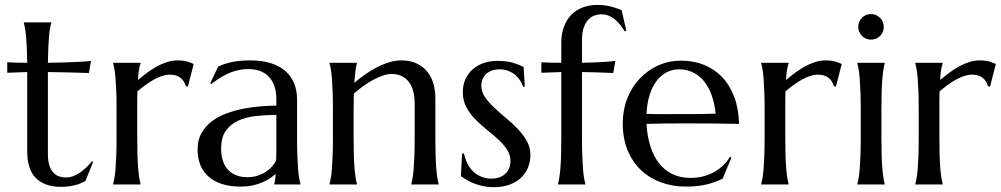

<svg xmlns="http://www.w3.org/2000/svg" viewBox="-20 -758 4112 789"><path d="M252 -28.8Q266.6 -28.8 281 -34.2Q295.4 -39.6 308.8 -48.8Q322.3 -58.1 334.7 -70.1Q347.2 -82 357.9 -95.2L362.8 -92.8L331.1 -14.2Q325.2 -11.2 316.7 -7.1Q308.1 -2.9 296.1 0.7Q284.2 4.4 268.1 7.1Q252 9.8 230 9.8Q164.6 9.8 128.2 -25.6Q91.8 -61 91.8 -136.2V-461.9L9.8 -459V-502Q24.9 -501 45.9 -500.5Q66.9 -500 91.8 -500Q91.3 -534.7 90.1 -561.3Q88.9 -587.9 87.2 -607.7Q85.4 -627.4 83 -641.1Q80.6 -654.8 78.1 -664.1V-666H190.9V-664.1Q188 -654.8 185.5 -641.1Q183.1 -627.4 181.4 -607.9Q179.7 -588.4 178.5 -561.8Q177.2 -535.2 176.8 -500Q207.5 -500.5 237.1 -501.2Q266.6 -502 290.8 -503.2Q314.9 -504.4 331.8 -505.6Q348.6 -506.8 354 -507.8L345.2 -458Q320.3 -458.5 293 -459.5Q269.5 -460.4 239.3 -460.9Q209 -461.4 176.8 -461.9V-126Q176.8 -95.7 183.3 -76.9Q189.9 -58.1 200.4 -47.4Q210.9 -36.6 224.4 -32.7Q237.8 -28.8 252 -28.8Z M459 -309.1Q459 -350.6 457.8 -381.6Q456.5 -412.6 454.8 -435.1Q453.1 -457.5 450.4 -472.7Q447.8 -487.8 444.8 -498V-500H557.6V-498Q553.7 -486.8 551 -470.7Q548.3 -454.6 546.9 -429.2Q564.9 -444.3 584.5 -459Q604 -473.6 624.5 -484.9Q645 -496.1 666.3 -502.9Q687.5 -509.8 709 -509.8Q722.2 -509.8 731.9 -508.5Q741.7 -507.3 749.5 -505.1Q757.3 -502.9 763.7 -500.2Q770 -497.6 775.9 -495.1L752 -401.9L743.7 -403.8Q737.8 -425.3 721.7 -438.2Q705.6 -451.2 677.7 -451.2Q662.6 -451.2 646 -445.8Q629.4 -440.4 612.3 -430.9Q595.2 -421.4 578.1 -408.9Q561 -396.5 544.9 -382.8Q543.9 -368.7 543.9 -352.1Q543.9 -335.4 543.9 -316.9V-190.9Q543.9 -149.4 544.9 -118.4Q545.9 -87.4 547.9 -64.9Q549.8 -42.5 552.2 -27.3Q554.7 -12.2 557.6 -2V0H444.8V-2Q447.8 -12.2 450.4 -27.3Q453.1 -42.5 454.8 -64.9Q456.5 -87.4 457.8 -118.4Q459 -149.4 459 -190.9Z M792 -144Q792 -182.6 807.9 -210.9Q823.7 -239.3 850.1 -259.3Q876.5 -279.3 910.2 -291.7Q943.8 -304.2 980 -311.3Q1016.1 -318.4 1051.3 -321Q1086.4 -323.7 1115.7 -324.2V-349.1Q1115.7 -381.3 1107.4 -404.8Q1099.1 -428.2 1084 -443.6Q1068.8 -459 1047.6 -466.6Q1026.4 -474.1 1001 -474.1Q983.4 -474.1 966.3 -471.2Q949.2 -468.3 930.9 -461.4Q912.6 -454.6 892.3 -442.9Q872.1 -431.2 848.6 -413.1L843.8 -416L877 -484.9Q893.1 -492.2 908.7 -496.8Q924.3 -501.5 940.4 -504.4Q956.5 -507.3 973.4 -508.5Q990.2 -509.8 1008.8 -509.8Q1060.1 -509.8 1096.4 -497.3Q1132.8 -484.9 1156 -463.1Q1179.2 -441.4 1189.9 -412.4Q1200.7 -383.3 1200.7 -350.1V-190.9Q1200.7 -149.4 1201.9 -118.4Q1203.1 -87.4 1204.8 -64.9Q1206.5 -42.5 1209.2 -27.3Q1211.9 -12.2 1214.8 -2V0H1106.9V-2Q1109.4 -9.8 1110.6 -19.5Q1111.8 -29.3 1112.8 -43Q1102.5 -34.2 1088.6 -24.9Q1074.7 -15.6 1056.9 -8.1Q1039.1 -0.5 1017.3 4.2Q995.6 8.8 969.7 8.8Q884.8 8.8 838.4 -31Q792 -70.8 792 -144ZM1115.7 -286.1Q1071.3 -285.6 1030.3 -281Q989.3 -276.4 957.8 -261.7Q926.3 -247.1 907.5 -220Q888.7 -192.9 888.7 -147.9Q888.7 -90.3 917.5 -60.1Q946.3 -29.8 997.1 -29.8Q1020.5 -29.8 1039.8 -36.4Q1059.1 -43 1074 -53Q1088.9 -63 1099.1 -75Q1109.4 -86.9 1114.7 -98.1Q1115.7 -116.7 1115.7 -139.4Q1115.7 -162.1 1115.7 -190.9Z M1684.1 -329.1Q1684.1 -393.6 1658.2 -423.8Q1632.3 -454.1 1588.9 -454.1Q1573.2 -454.1 1553.7 -447.5Q1534.2 -440.9 1513.7 -429.9Q1493.2 -418.9 1472.7 -404.3Q1452.1 -389.6 1434.1 -373L1433.1 -309.1V-190.9Q1433.1 -149.4 1434.1 -118.4Q1435.1 -87.4 1437 -64.9Q1439 -42.5 1441.4 -27.3Q1443.8 -12.2 1446.8 -2V0H1334V-2Q1336.9 -12.2 1339.6 -27.3Q1342.3 -42.5 1344 -64.9Q1345.7 -87.4 1346.9 -118.4Q1348.1 -149.4 1348.1 -190.9V-309.1Q1348.1 -350.6 1346.9 -381.6Q1345.7 -412.6 1344 -435.1Q1342.3 -457.5 1339.6 -472.7Q1336.9 -487.8 1334 -498V-500H1446.8V-498Q1442.9 -485.8 1440.7 -467Q1438.5 -448.2 1436 -418Q1456.1 -434.6 1479.2 -451.2Q1502.4 -467.8 1527.3 -480.7Q1552.2 -493.7 1578.1 -501.7Q1604 -509.8 1628.9 -509.8Q1667 -509.8 1693.6 -496.6Q1720.2 -483.4 1737.1 -461.9Q1753.9 -440.4 1761.5 -412.8Q1769 -385.3 1769 -356.9V-190.9Q1769 -149.4 1770 -118.4Q1771 -87.4 1772.9 -64.9Q1774.9 -42.5 1777.3 -27.3Q1779.8 -12.2 1782.7 -2V0H1669.9V-2Q1672.9 -12.2 1675.5 -27.3Q1678.2 -42.5 1679.9 -64.9Q1681.6 -87.4 1682.9 -118.4Q1684.1 -149.4 1684.1 -190.9Z M2136.7 -401.9 2129.9 -400.9Q2126.5 -412.1 2118.9 -424.8Q2111.3 -437.5 2099.4 -448.2Q2087.4 -459 2070.6 -466.1Q2053.7 -473.1 2031.7 -473.1Q2016.6 -473.1 2003.2 -468.8Q1989.7 -464.4 1979.7 -455.8Q1969.7 -447.3 1963.9 -434.6Q1958 -421.9 1958 -404.8Q1958 -380.9 1972.9 -359.1Q1987.8 -337.4 2010.3 -316.2Q2032.7 -294.9 2058.8 -273.4Q2085 -252 2107.4 -228.5Q2129.9 -205.1 2144.8 -178.5Q2159.7 -151.9 2159.7 -121.1Q2159.7 -96.2 2150.9 -72.5Q2142.1 -48.8 2123.8 -30.3Q2105.5 -11.7 2076.9 -0.2Q2048.3 11.2 2008.8 11.2Q1985.4 11.2 1965.1 6.8Q1944.8 2.4 1928 -4.2Q1911.1 -10.7 1897.7 -18.8Q1884.3 -26.9 1874 -34.2L1878.9 -127H1886.7Q1891.6 -104 1901.4 -85Q1911.1 -65.9 1925.5 -52.5Q1939.9 -39.1 1958.5 -31.5Q1977.1 -23.9 1999 -23.9Q2035.2 -23.9 2056.4 -43.9Q2077.6 -64 2077.6 -96.2Q2077.6 -122.1 2063.2 -143.8Q2048.8 -165.5 2026.9 -185.5Q2004.9 -205.6 1979.7 -225.6Q1954.6 -245.6 1932.6 -268.3Q1910.6 -291 1896.2 -318.1Q1881.8 -345.2 1881.8 -379.9Q1881.8 -408.2 1892.3 -431.9Q1902.8 -455.6 1921.6 -472.4Q1940.4 -489.3 1966.3 -498.5Q1992.2 -507.8 2022.9 -507.8Q2063.5 -507.8 2090.6 -499.3Q2117.7 -490.7 2131.8 -482.9Z M2450.7 -699.2Q2438.5 -699.2 2424.6 -694.8Q2410.6 -690.4 2398.9 -678.7Q2387.2 -667 2379.4 -646.2Q2371.6 -625.5 2371.6 -592.8V-500Q2397.5 -500.5 2420.2 -501.5Q2442.9 -502.4 2460.9 -503.4Q2479 -504.4 2491.2 -505.6Q2503.4 -506.8 2508.8 -507.8L2500 -458Q2482.9 -458.5 2462.9 -459.5Q2445.8 -460.4 2422.4 -460.9Q2398.9 -461.4 2371.6 -461.9V-190.9Q2371.6 -149.4 2372.8 -118.4Q2374 -87.4 2375.7 -64.9Q2377.4 -42.5 2380.1 -27.3Q2382.8 -12.2 2385.7 -2V0H2272.9V-2Q2275.9 -12.2 2278.3 -27.3Q2280.8 -42.5 2282.7 -64.9Q2284.7 -87.4 2285.6 -118.4Q2286.6 -149.4 2286.6 -190.9V-461.9L2204.6 -459V-502Q2219.7 -501 2240.7 -500.5Q2261.7 -500 2286.6 -500V-582Q2286.6 -619.6 2297.6 -648.7Q2308.6 -677.7 2328.1 -697.5Q2347.7 -717.3 2375 -727.5Q2402.3 -737.8 2435.1 -737.8Q2453.1 -737.8 2468.8 -735.4Q2484.4 -732.9 2496.8 -729.5Q2509.3 -726.1 2518.8 -722.4Q2528.3 -718.8 2534.7 -715.8L2553.7 -631.8L2547.9 -628.9Q2540 -640.6 2530.8 -653.1Q2521.5 -665.5 2509.8 -675.8Q2498 -686 2483.6 -692.6Q2469.2 -699.2 2450.7 -699.2Z M2798.8 8.8Q2744.6 8.8 2697.3 -8.3Q2649.9 -25.4 2614.7 -58.3Q2579.6 -91.3 2559.3 -139.9Q2539.1 -188.5 2539.1 -251Q2539.1 -306.2 2557.6 -353.3Q2576.2 -400.4 2608.9 -435.1Q2641.6 -469.7 2685.3 -489.3Q2729 -508.8 2779.8 -508.8Q2830.1 -508.8 2873 -491.5Q2916 -474.1 2947.5 -441.2Q2979 -408.2 2997.3 -359.6Q3015.6 -311 3017.1 -249Q2961.9 -250 2906.7 -250.5Q2851.6 -251 2792 -251Q2749.5 -251 2709.2 -250.5Q2668.9 -250 2636.7 -249Q2639.6 -198.2 2652.6 -157.2Q2665.5 -116.2 2688.2 -87.2Q2710.9 -58.1 2743.4 -42.5Q2775.9 -26.9 2816.9 -26.9Q2845.2 -26.9 2870.4 -33.4Q2895.5 -40 2916 -51.8Q2936.5 -63.5 2952.6 -79.3Q2968.8 -95.2 2980 -113.8L2985.8 -110.8L2949.7 -23.9Q2923.3 -10.3 2886.7 -0.7Q2850.1 8.8 2798.8 8.8ZM2733.9 -289.1Q2782.7 -289.1 2831.8 -289.3Q2880.9 -289.6 2920.9 -291Q2916.5 -333.5 2904.3 -367.2Q2892.1 -400.9 2873 -424.3Q2854 -447.8 2828.1 -460.4Q2802.2 -473.1 2771 -473.1Q2742.7 -473.1 2719 -460.7Q2695.3 -448.2 2677.7 -424.8Q2660.2 -401.4 2649.4 -367.4Q2638.7 -333.5 2636.7 -290Q2658.7 -289.1 2683.1 -289.1Q2707.5 -289.1 2733.9 -289.1Z M3122.1 -309.1Q3122.1 -350.6 3120.8 -381.6Q3119.6 -412.6 3117.9 -435.1Q3116.2 -457.5 3113.5 -472.7Q3110.8 -487.8 3107.9 -498V-500H3220.7V-498Q3216.8 -486.8 3214.1 -470.7Q3211.4 -454.6 3210 -429.2Q3228 -444.3 3247.6 -459Q3267.1 -473.6 3287.6 -484.9Q3308.1 -496.1 3329.3 -502.9Q3350.6 -509.8 3372.1 -509.8Q3385.3 -509.8 3395 -508.5Q3404.8 -507.3 3412.6 -505.1Q3420.4 -502.9 3426.8 -500.2Q3433.1 -497.6 3439 -495.1L3415 -401.9L3406.7 -403.8Q3400.9 -425.3 3384.8 -438.2Q3368.7 -451.2 3340.8 -451.2Q3325.7 -451.2 3309.1 -445.8Q3292.5 -440.4 3275.4 -430.9Q3258.3 -421.4 3241.2 -408.9Q3224.1 -396.5 3208 -382.8Q3207 -368.7 3207 -352.1Q3207 -335.4 3207 -316.9V-190.9Q3207 -149.4 3208 -118.4Q3209 -87.4 3210.9 -64.9Q3212.9 -42.5 3215.3 -27.3Q3217.8 -12.2 3220.7 -2V0H3107.9V-2Q3110.8 -12.2 3113.5 -27.3Q3116.2 -42.5 3117.9 -64.9Q3119.6 -87.4 3120.8 -118.4Q3122.1 -149.4 3122.1 -190.9Z M3517.1 -309.1Q3517.1 -350.6 3515.9 -381.6Q3514.6 -412.6 3512.9 -435.1Q3511.2 -457.5 3508.5 -472.7Q3505.9 -487.8 3502.9 -498V-500H3615.7V-498Q3612.8 -487.8 3610.4 -472.7Q3607.9 -457.5 3606 -435.1Q3604 -412.6 3603 -381.6Q3602.1 -350.6 3602.1 -309.1V-190.9Q3602.1 -149.4 3603 -118.4Q3604 -87.4 3606 -64.9Q3607.9 -42.5 3610.4 -27.3Q3612.8 -12.2 3615.7 -2V0H3502.9V-2Q3505.9 -12.2 3508.5 -27.3Q3511.2 -42.5 3512.9 -64.9Q3514.6 -87.4 3515.9 -118.4Q3517.1 -149.4 3517.1 -190.9ZM3506.8 -647.9Q3506.8 -658.7 3511 -668.2Q3515.1 -677.7 3522 -684.8Q3528.8 -691.9 3538.3 -696Q3547.9 -700.2 3559.1 -700.2Q3570.3 -700.2 3579.8 -696Q3589.4 -691.9 3596.4 -684.8Q3603.5 -677.7 3607.7 -668.2Q3611.8 -658.7 3611.8 -647.9Q3611.8 -625.5 3596.7 -610.4Q3581.5 -595.2 3559.1 -595.2Q3547.9 -595.2 3538.3 -599.4Q3528.8 -603.5 3522 -610.6Q3515.1 -617.7 3511 -627.2Q3506.8 -636.7 3506.8 -647.9Z M3755.4 -309.1Q3755.4 -350.6 3754.2 -381.6Q3752.9 -412.6 3751.2 -435.1Q3749.5 -457.5 3746.8 -472.7Q3744.1 -487.8 3741.2 -498V-500H3854V-498Q3850.1 -486.8 3847.4 -470.7Q3844.7 -454.6 3843.3 -429.2Q3861.3 -444.3 3880.9 -459Q3900.4 -473.6 3920.9 -484.9Q3941.4 -496.1 3962.6 -502.9Q3983.9 -509.8 4005.4 -509.8Q4018.6 -509.8 4028.3 -508.5Q4038.1 -507.3 4045.9 -505.1Q4053.7 -502.9 4060.1 -500.2Q4066.4 -497.6 4072.3 -495.1L4048.3 -401.9L4040 -403.8Q4034.2 -425.3 4018.1 -438.2Q4002 -451.2 3974.1 -451.2Q3959 -451.2 3942.4 -445.8Q3925.8 -440.4 3908.7 -430.9Q3891.6 -421.4 3874.5 -408.9Q3857.4 -396.5 3841.3 -382.8Q3840.3 -368.7 3840.3 -352.1Q3840.3 -335.4 3840.3 -316.9V-190.9Q3840.3 -149.4 3841.3 -118.4Q3842.3 -87.4 3844.2 -64.9Q3846.2 -42.5 3848.6 -27.3Q3851.1 -12.2 3854 -2V0H3741.2V-2Q3744.1 -12.2 3746.8 -27.3Q3749.5 -42.5 3751.2 -64.9Q3752.9 -87.4 3754.2 -118.4Q3755.4 -149.4 3755.4 -190.9Z"/></svg>

Font: Marcellus
Style: Regular
Weight: 400
Designer: Astigmatic (AOETI)
Foundry: Astigmatic (AOETI)
Version: Version 1.000